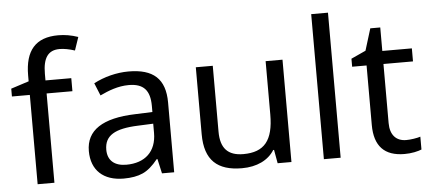

<svg xmlns="http://www.w3.org/2000/svg" viewBox="-51 -879 2245 1002"><g transform="rotate(-5 1071.0 -377.5)"><path d="M332 -536.1H196.8V-570.8C196.8 -655.3 225.1 -692.9 284.2 -692.9C307.1 -692.9 333.5 -688 363.8 -678.2L387.2 -747.1C352.1 -759.3 317.4 -765.1 283.2 -765.1C164.6 -765.1 108.9 -700.2 108.9 -569.8V-539.1L15.1 -508.8V-467.8H108.9V0H196.8V-467.8H332Z M824.2 0V-365.2C824.2 -490.2 761.7 -544.9 632.3 -544.9C569.8 -544.9 503.4 -527.8 449.2 -499L476.1 -433.1C520.5 -454.1 570.8 -474.1 627.4 -474.1C705.1 -474.1 738.3 -436.5 738.3 -355V-323.2L647.5 -319.8C476.1 -314.5 390.1 -257.8 390.1 -148.9C390.1 -47.9 453.6 9.8 559.1 9.8C599.6 9.8 632.8 3.9 659.7 -8.3C686 -20 712.4 -42.5 739.3 -76.2H743.2L760.3 0ZM579.1 -61C517.1 -61 481.4 -91.8 481.4 -147.9C481.4 -222.2 535.2 -254.4 658.2 -258.8L737.3 -262.2V-213.9C737.3 -116.2 677.2 -61 579.1 -61Z M984.4 -536.1V-185.1C984.4 -48.8 1050.3 9.8 1179.2 9.8C1256.8 9.8 1317.4 -19.5 1349.1 -70.8H1353.5L1366.2 0H1438.5V-536.1H1350.1V-256.8C1350.1 -120.6 1302.2 -63 1192.4 -63C1110.8 -63 1073.2 -104.5 1073.2 -190.9V-536.1Z M1696.3 -759.8H1608.4V0H1696.3Z M2045.4 -62C1992.7 -62 1961.4 -96.2 1961.4 -158.2V-467.8H2116.2V-536.1H1961.4V-659.2H1909.2L1874 -544.9L1797.4 -509.8V-467.8H1873V-155.8C1873 -45.4 1925.3 9.8 2030.3 9.8C2047.9 9.8 2065.4 8.3 2082.5 4.9C2099.6 1.5 2111.8 -2.4 2120.1 -5.9V-73.2C2112.3 -70.3 2100.6 -67.9 2085.4 -65.4C2070.3 -63 2056.6 -62 2045.4 -62Z"/></g></svg>

Font: Noto Reveo Sans
Style: Regular
Weight: 400
Designer: Monotype Design team
Foundry: Monotype Imaging Inc.
Version: Version 1.04